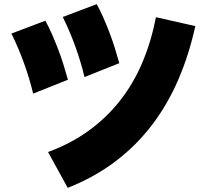

<svg xmlns="http://www.w3.org/2000/svg" viewBox="-20 -814 980 927"><path d="M388 -442Q371 -514 343.5 -590Q316 -666 283 -732L447 -794Q463 -765 478 -731Q493 -697 507.5 -659.5Q522 -622 534 -583.5Q546 -545 556 -509ZM212 -80Q321 -120 407.5 -182.5Q494 -245 559 -327.5Q624 -410 667 -511.5Q710 -613 733 -731L923 -688Q893 -551 841.5 -431Q790 -311 714.5 -211.5Q639 -112 537.5 -35Q436 42 307 93ZM140 -362Q123 -434 95.5 -510Q68 -586 35 -652L199 -714Q215 -685 230 -651Q245 -617 259.5 -579.5Q274 -542 286 -503.5Q298 -465 308 -429Z"/></svg>

Font: OA Gothic ExtraBold
Style: Regular
Weight: 800
Designer: Choi Chi-young, Lee Jaesang, Lee Juhyun, Han Dohee
Foundry: DDUNGSANG CORP.
Version: Version 1.000;Build 20210203